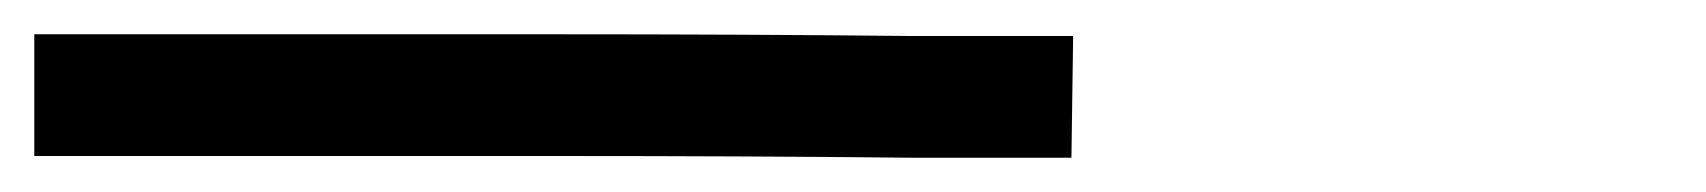

<svg xmlns="http://www.w3.org/2000/svg" viewBox="-20 0 995 112"><path d="M0 20H7H26H95H303Q416 20 511 21H580H599H606L605 92H599H579H511Q416 91 303 91H95H26H7H0Z"/></svg>

Font: FoundationLogo
Style: Medium
Weight: 500
Version: Version 0.3